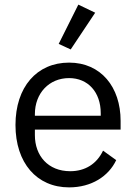

<svg xmlns="http://www.w3.org/2000/svg" viewBox="-20 -799 589 831"><path d="M392 -744 319 -779 234 -609 286 -585ZM279 12C376 12 450 -36 483 -106L426 -147C399 -90 349 -58 284 -58C188 -58 131 -125 131 -214V-238H502V-276C502 -422 417 -528 279 -528C139 -528 47 -422 47 -258C47 -94 139 12 279 12ZM279 -461C361 -461 416 -400 416 -309V-298H131V-305C131 -395 192 -461 279 -461Z"/></svg>

Font: LVC Sans
Style: Regular
Weight: 400
Designer: Mike Abbink, Paul van der Laan, Pieter van Rosmalen
Foundry: Bold Monday
Version: Version 3.0